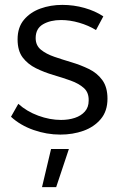

<svg xmlns="http://www.w3.org/2000/svg" viewBox="-20 -549 493 786"><path d="M373 -426Q342 -445 304 -456Q266 -467 230 -467Q186 -467 156 -449.5Q126 -432 126 -393Q126 -363 147.5 -345.5Q169 -328 202.5 -316.5Q236 -305 273 -294Q310 -283 344 -266.5Q378 -250 399 -221Q420 -192 420 -145Q420 -94 392.5 -61.5Q365 -29 321.5 -13.5Q278 2 227 2Q171 2 117 -17Q63 -36 25 -71L55 -124Q89 -93 136.5 -75.5Q184 -58 230 -58Q261 -58 286.5 -66.5Q312 -75 327.5 -92.5Q343 -110 343 -137Q344 -170 323.5 -188.5Q303 -207 269.5 -219Q236 -231 198.5 -242Q161 -253 127.5 -269.5Q94 -286 73 -313.5Q52 -341 52 -388Q52 -437 78 -468Q104 -499 145.5 -514Q187 -529 235 -529Q282 -529 326 -516.5Q370 -504 403 -482ZM189 61H262L210 217H152Z"/></svg>

Font: Alexandria Light
Style: Regular
Weight: 300
Designer: Mohamed Gaber
Foundry: Kief Type Foundry
Version: Version 5.100